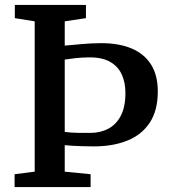

<svg xmlns="http://www.w3.org/2000/svg" viewBox="-20 -763 688 783"><path d="M121.5 -63V-676L40.5 -689V-743H330.5V-689L244 -676V-577Q262.5 -578.5 280.2 -580.2Q298 -582 315.8 -583.5Q333.5 -585 352.8 -586Q372 -587 393 -587Q465.5 -587 517 -565.2Q568.5 -543.5 596 -499.8Q623.5 -456 623.5 -390Q623.5 -313 591.2 -263.5Q559 -214 500.2 -190Q441.5 -166 362 -166Q336 -166 314.5 -166.8Q293 -167.5 275.5 -168.5Q258 -169.5 244 -171V-63L349.5 -52.5V0H39.5V-52.5ZM348.5 -221Q389 -221 421.5 -238Q454 -255 472.8 -291.2Q491.5 -327.5 491.5 -384Q491.5 -427.5 476 -460.5Q460.5 -493.5 427.2 -511.8Q394 -530 340 -529Q313 -528.5 287.5 -525.8Q262 -523 244 -520V-225Q271.5 -221.5 298.5 -221.2Q325.5 -221 348.5 -221Z"/></svg>

Font: Merriweather Light 18pt SemiBold
Style: Regular
Weight: 600
Version: Version 2.100